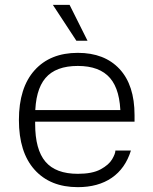

<svg xmlns="http://www.w3.org/2000/svg" viewBox="-20 -762 631 792"><path d="M301 10Q187 10 122.5 -62Q58 -134 58 -267Q58 -400 122.5 -472Q187 -544 301 -544Q411 -544 473 -477.5Q535 -411 535 -287V-260H102V-308H505L477 -271V-284Q477 -390 434 -440Q391 -490 301 -490Q210 -490 167.5 -440Q125 -390 125 -284V-251Q125 -145 167.5 -95Q210 -45 301 -45Q361 -45 395 -63.5Q429 -82 442.5 -105Q456 -128 456 -141H520Q497 -67 441 -28.5Q385 10 301 10ZM295 -594 198 -742H267L341 -594Z"/></svg>

Font: Mozilla Text ExtraLight
Style: Regular
Weight: 200
Designer: Studio DRAMA
Foundry: Studio DRAMA
Version: Version 1.000